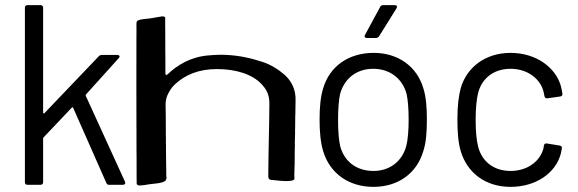

<svg xmlns="http://www.w3.org/2000/svg" viewBox="-20 -720 2251 748"><path d="M87 0H138C144 0 148 -4 148 -10V-180C148 -182 149 -184 150 -185L260 -301C262 -303 264 -302 265 -300L394 -8C396 -2 400 0 405 0H459C466 0 470 -5 467 -12L314 -347C313 -349 314 -351 315 -352L443 -494C449 -500 445 -506 437 -506H377C372 -506 368 -504 365 -501L153 -279C151 -277 148 -278 148 -281V-690C148 -696 144 -700 138 -700H87C81 -700 77 -696 77 -690V-10C77 -4 81 0 87 0Z M624.3 -442.7C624.3 -445.6 624.3 -448.5 624.3 -451.3C624.3 -453.1 624.3 -454.9 624.3 -456.6C624.3 -458.8 624.3 -460.9 624.3 -463C624.5 -470.1 624.3 -476.7 624.3 -483.5C624.1 -502.5 623.9 -515.4 623.9 -534.5C623.9 -537.9 624 -541.2 624 -544.6V-550.6C624 -553.7 623.9 -556.8 623.9 -559.9C623.9 -574.5 623.7 -589.6 623.7 -604.3C623.7 -607.5 623.7 -610.7 623.6 -613.8C623.6 -622.5 623.5 -629.6 623.5 -639C623.5 -642.8 623.7 -646.7 623.7 -650.7C623.7 -656.2 614 -656.7 608.8 -655.8C594.3 -653.6 579.8 -650.6 565 -648.3C550.3 -646 529.6 -646.3 517.1 -640C510.5 -636.6 511.6 -629.3 511.6 -619.9C511.6 -614.7 511.7 -609.5 511.7 -604.3C511.7 -586.9 511.4 -569.2 511.4 -552C511.4 -548.2 511.5 -544.3 511.5 -540.5C511.5 -536.7 511.4 -532.9 511.4 -529.1V-477.1C511.4 -471 511.3 -465 511.3 -459C511.3 -452.6 511.4 -446.1 511.4 -439.6C511.4 -432.2 511.3 -424.8 511.3 -417.5V-376C511.3 -358.2 511.4 -340.4 511.4 -322.7V-282.4C511.5 -278.9 511.5 -275.4 511.5 -271.9V-255.5C511.5 -252.4 511.6 -249.4 511.6 -246.3C511.6 -243.3 511.5 -240.4 511.5 -237.4C511.5 -229.4 511.7 -221.1 511.7 -212.9C511.7 -204.1 511.7 -195.3 511.7 -186.5C511.7 -167.6 511.8 -148.6 511.8 -129.8C511.8 -122.6 512.1 -115.2 512.1 -108.3C512.1 -104.9 512.1 -101.6 512.1 -98.2C512.1 -75.9 512.2 -53 512.2 -31.2C512.3 -22.6 512.5 -13.7 512.5 -4.9C512.5 0.4 519 2.8 523.9 2.6C537 2.2 549.5 -0.2 561.7 -2.1C580.3 -4.9 608.7 -5.1 623.2 -14.8C626.7 -17.2 631.1 -27.7 627.5 -33.8C628.5 -38.3 627.6 -43.1 627.6 -47.6C627.6 -50.1 627.7 -52.5 627.7 -55C627.7 -57.8 627.6 -60.6 627.6 -63.6C627.5 -68.9 627.2 -74.7 627.2 -79.8C627.2 -85.3 627.1 -90.4 627.1 -95.9C627.1 -115.6 626.3 -136 626.7 -156.8C625.7 -158.5 626.5 -164 626.4 -166.9V-172.9C626.4 -174.8 626.4 -176.6 626.4 -178.4C626.4 -180.5 626.5 -182.5 626.5 -184.6C626.5 -187.8 625.4 -193.7 626.6 -195.8C625.4 -197 626.1 -202.7 626.1 -205.6C626.1 -210.8 626 -216.3 626 -221.7C626 -227.4 626 -233 625.9 -238.6C625.9 -250.5 625.4 -264.4 625.7 -277.9C625.7 -280.4 625.5 -282.7 625.5 -285.1C625.5 -286.9 625.3 -288.6 625.3 -290.3C625.3 -293.7 625.4 -297.1 625.5 -300.5C625.5 -302.1 625.2 -303.8 625.2 -305.3C625.2 -308 625.1 -310.3 625.1 -313C625.1 -326.4 628.1 -339.8 632.4 -349.3C636.4 -358.6 641.1 -366.1 646.3 -374C650.5 -380.4 656.5 -386.7 662.1 -392C700.3 -427.5 752.2 -450.9 825.3 -450.9C897.5 -450.9 962.1 -431.5 998.5 -392.7C1016.3 -373.8 1029.8 -353.3 1029.5 -316.1C1029 -225 1025.7 -133.4 1025.2 -40.8C1025.2 -40.1 1025.2 -39.4 1025.2 -38.8C1024.9 -25.9 1026.3 -20.1 1038 -19.1C1054.9 -17.7 1128.2 -6.9 1127.1 -24.6C1126 -40.8 1127.4 -57.1 1127.6 -73.9C1127.6 -75.1 1127.8 -76.3 1127.8 -77.5C1127.8 -90.5 1128.2 -103.4 1128.2 -116.4C1128.2 -121 1128.1 -125.6 1128.1 -130.2C1128.1 -131.2 1128.4 -132.3 1128.4 -133.3C1128.5 -141.1 1128.8 -148.9 1128.8 -156.4C1128.8 -159.9 1128.6 -163.5 1128.6 -167.1C1128.6 -168 1128.8 -169.1 1128.8 -170.2C1129 -177.3 1129.3 -184.2 1129.3 -190.6C1129.3 -193.9 1129.6 -197.1 1129.6 -200.1C1129.6 -202.8 1129.5 -205.4 1129.5 -208C1129.5 -217.1 1129.8 -226.5 1130 -235.6C1130 -238.9 1130 -242.4 1130 -245.9C1130 -248.9 1130.2 -251.8 1130.2 -254.7C1130.3 -257 1130.2 -259.2 1130.1 -261.5C1130.1 -267.4 1130.2 -274.1 1130.8 -280.6C1130.8 -280.9 1130.8 -281.2 1130.8 -281.5C1130.8 -283.8 1130.8 -286.1 1130.8 -288.4C1130.8 -295.1 1131.1 -301.4 1131.1 -308.3C1131 -313.5 1131.3 -318.7 1131.4 -323.6C1131.4 -324.6 1131.4 -325.6 1131.4 -326.5C1133.8 -372.6 1112.8 -407.8 1088.2 -429C1064.2 -449.8 1035.8 -467.8 1002.4 -478.9C960.3 -492.6 915.7 -503.5 861.7 -506.1H861C854 -506.5 847.1 -506.8 839.7 -506.8C823.4 -506.8 808.6 -505.3 793.9 -504.3C724.5 -499.2 671.5 -467.5 632.6 -430.2C630.5 -428.3 628.3 -427.4 625.4 -428.7C625 -430.3 624.4 -432 624.4 -434.3C624.4 -437.2 624.3 -440 624.3 -442.7Z M1409 -572H1445C1450 -572 1454 -575 1457 -579L1525 -688C1529 -695 1526 -700 1518 -700H1473C1468 -700 1463 -698 1461 -693L1402 -584C1398 -577 1402 -572 1409 -572ZM1435 8C1531 8 1604 -45 1629 -131C1640 -164 1643 -205 1643 -254C1643 -301 1640 -343 1629 -377C1604 -461 1531 -514 1436 -514C1337 -514 1264 -461 1239 -376C1229 -344 1225 -303 1225 -254C1225 -206 1229 -164 1239 -131C1265 -45 1338 8 1435 8ZM1435 -54C1368 -54 1320 -92 1305 -152C1300 -174 1297 -210 1297 -253C1297 -295 1300 -332 1305 -354C1321 -413 1368 -452 1434 -452C1500 -452 1548 -413 1564 -354C1569 -332 1572 -297 1572 -253C1572 -213 1569 -176 1563 -152C1547 -92 1499 -54 1435 -54Z M1969 8C2067 8 2145 -45 2165 -122C2167 -130 2168 -137 2169 -142C2170 -149 2166 -152 2160 -153L2111 -161C2105 -162 2100 -160 2099 -153C2099 -152 2099 -151 2098 -149V-145C2086 -93 2036 -54 1969 -54C1901 -54 1855 -94 1842 -152C1837 -172 1833 -205 1833 -254C1833 -299 1837 -334 1842 -355C1855 -412 1901 -452 1969 -452C2038 -452 2087 -410 2098 -361L2101 -346C2102 -340 2106 -336 2112 -337L2162 -344C2168 -345 2172 -348 2171 -355C2170 -363 2168 -373 2165 -385C2145 -456 2070 -514 1969 -514C1872 -514 1799 -459 1775 -377C1767 -346 1762 -310 1762 -255C1762 -204 1765 -165 1775 -131C1800 -47 1871 8 1969 8Z"/></svg>

Font: Elastic
Style: elastic
Weight: 400
Designer: Jeremy Tribby
Foundry: Tribby Type
Version: Version 1.422;hotconv 1.0.109;makeotfexe 2.5.65596